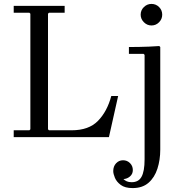

<svg xmlns="http://www.w3.org/2000/svg" viewBox="-20 -700 948 980"><path d="M548 -210H583L536 0H50V-35H130L135 -40V-630L130 -635H50V-670H310V-635H230L225 -630V-40L230 -35H346Q433 -35 480 -83Q527 -131 548 -210ZM657 260Q618 260 596.5 244Q575 228 566.5 207.5Q558 187 558 173Q558 149 572.5 133.5Q587 118 608 118Q629 118 643.5 132.5Q658 147 658 168Q658 188 643.5 200.5Q629 213 610 214Q617 221 627 225.5Q637 230 652 230Q669 230 681.5 223.5Q694 217 702 203Q710 189 714 166.5Q718 144 718 113V-420L713 -425H638V-460Q664 -460 689.5 -460.5Q715 -461 741 -462Q767 -463 793 -465L798 -460V64Q798 116 783.5 161Q769 206 738 233Q707 260 657 260ZM753 -570Q731 -570 714.5 -586.5Q698 -603 698 -625Q698 -648 714.5 -664Q731 -680 753 -680Q776 -680 792 -664Q808 -648 808 -625Q808 -603 792 -586.5Q776 -570 753 -570Z"/></svg>

Font: Brygada 1918
Style: Regular
Weight: 400
Designer: Mateusz Machalski | Borys Kosmynka | Przemek Hoffer
Foundry: NIEPODLEGLA 2018
Version: Version 3.006